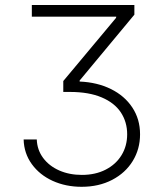

<svg xmlns="http://www.w3.org/2000/svg" viewBox="-20 -550 641 757"><path d="M302.7 139.6Q356 139.6 396.5 118.9Q437 98.1 459.2 61.8Q481.4 25.4 481.4 -20.5Q481.4 -68.8 456.5 -106.7Q431.6 -144.5 380.9 -166Q330.1 -187.5 255.9 -187.5H229.5V-230.5L437.5 -479.5L438.5 -484.4H105.5V-530.3H509.8V-492.2L293.9 -232.4V-228.5Q363.3 -225.6 417.2 -199Q471.2 -172.4 501.7 -126.2Q532.2 -80.1 532.2 -20.5Q532.2 37.6 503.4 84.7Q474.6 131.8 422.1 159.2Q369.6 186.5 301.8 186.5Q239.3 186.5 187.7 163.1Q136.2 139.6 105.5 97.2Q74.7 54.7 73.2 0H125Q126.5 41 150.1 72.8Q173.8 104.5 213.6 122.1Q253.4 139.6 302.7 139.6Z"/></svg>

Font: Pretendard Std ExtraLight
Style: Regular
Weight: 200
Designer: Base glyphs from Inter by Rasmus Andersson; Hangeul glyphs from Noto Sans CJK(Source Han Sans) by Jang Soo-young and Kan
Foundry: Kil Hyung-jin
Version: Version 1.309